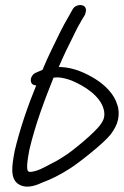

<svg xmlns="http://www.w3.org/2000/svg" viewBox="-20 -661 479 742"><path d="M110 -333C114 -332 115 -331 120 -331C88 -253 57 -164 36 -75V-74C27 -24 17 29 52 51C78 68 113 59 142 45C178 32 215 13 249 -9C283 -30 382 -108 408 -142C422 -161 432 -179 436 -198C440 -217 440 -238 433 -257C421 -298 385 -333 348 -356C314 -377 267 -400 214 -402H207C224 -442 244 -484 263 -521C273 -541 281 -559 292 -576V-577L309 -605V-606C311 -612 313 -619 312 -626C309 -642 290 -644 277 -639C270 -636 264 -632 259 -622L244 -595C233 -576 221 -555 211 -534C190 -490 166 -444 146 -395C146 -394 146 -394 144 -391L121 -381C96 -372 92 -340 110 -333ZM187 -361C191 -361 197 -362 204 -362C219 -361 238 -357 256 -350C309 -328 366 -290 380 -241C384 -228 384 -217 382 -207C380 -197 374 -187 365 -175C356 -164 336 -143 303 -115C269 -86 244 -67 226 -56C208 -44 192 -35 175 -27C149 -13 126 0 101 3H100C87 5 84 -2 85 -24C86 -41 90 -62 93 -80C116 -179 152 -274 187 -361Z"/></svg>

Font: Stray Cat
Style: BdCnObl
Weight: 700
Version: Version 1.0